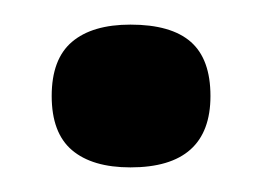

<svg xmlns="http://www.w3.org/2000/svg" viewBox="-20 -410 214 156"><path d="M86 -274Q55 -274 38.5 -288Q22 -302 22 -332Q22 -362 38.5 -376Q55 -390 86 -390Q119 -390 135 -376Q151 -362 151 -332Q151 -274 86 -274Z"/></svg>

Font: Bricolage Grotesque 28pt
Style: Regular
Weight: 400
Version: Version 1.001;gftools[0.9.33.dev8+g029e19f]